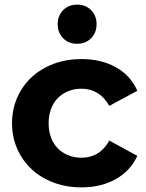

<svg xmlns="http://www.w3.org/2000/svg" viewBox="-20 -801 631 829"><path d="M32 -269Q32 -329 54.5 -380Q77 -431 117 -468Q157 -505 212 -525.5Q267 -546 332 -546Q417 -546 480.5 -510.5Q544 -475 573 -409L452 -344Q410 -418 331 -418Q301 -418 275 -407.5Q249 -397 230 -378Q211 -359 200.5 -331Q190 -303 190 -269Q190 -234 200.5 -206.5Q211 -179 230 -160Q249 -141 275 -130.5Q301 -120 331 -120Q411 -120 452 -194L573 -128Q544 -64 480.5 -28Q417 8 332 8Q267 8 212 -12.5Q157 -33 117 -70Q77 -107 54.5 -158Q32 -209 32 -269ZM229 -697Q229 -733 252.5 -757Q276 -781 313 -781Q350 -781 373.5 -757Q397 -733 397 -697Q397 -660 373.5 -636Q350 -612 313 -612Q276 -612 252.5 -636Q229 -660 229 -697Z"/></svg>

Font: CMG Sans
Style: Bold
Weight: 700
Designer: Julieta Ulanovsky
Foundry: Julieta Ulanovsky
Version: Version 7.200